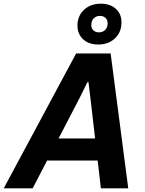

<svg xmlns="http://www.w3.org/2000/svg" viewBox="-59 -1018 785 1038"><path d="M-38.7 0 352.6 -729H539.1L634.4 0H486.4L429.9 -487.3L419.4 -573.6H413.6L371.6 -488.7L117.6 0ZM182.4 -150 240.7 -269.4H470.4L482.1 -150ZM472.1 -777.3Q419.9 -777.3 389.3 -806.6Q358.7 -836 359.7 -884Q361.7 -935 396.9 -966.6Q432 -998.1 486.9 -998.1Q537.3 -998.1 568.4 -969.3Q599.6 -940.4 597.6 -891.7Q595.9 -841 560.9 -809.1Q525.9 -777.3 472.1 -777.3ZM476.3 -843.1Q496 -843.1 509 -855.8Q522 -868.4 523 -890.3Q523.3 -910.1 511.6 -921.1Q500 -932 481.4 -932Q461 -932 448.3 -919.3Q435.6 -906.6 434.6 -885.1Q433.6 -865.7 445.4 -854.4Q457.3 -843.1 476.3 -843.1Z"/></svg>

Font: Mona Sans ExtraLight
Style: Italic
Weight: 200
Italic angle: -11.6951°
Designer: Deni Anggara
Foundry: GitHub
Version: Version 2.000